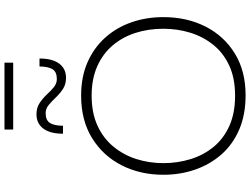

<svg xmlns="http://www.w3.org/2000/svg" viewBox="-150 -958 1118 858"><g transform="rotate(-90 409.0 -529.0)"><path d="M412.5 9.5Q325 9.5 258.5 -19.2Q192 -48 147.2 -99.2Q102.5 -150.5 79.8 -216.8Q57 -283 57 -357.5Q57 -461.5 99.5 -544.8Q142 -628 221.2 -676.8Q300.5 -725.5 410.5 -725.5Q494.5 -725.5 559.5 -697Q624.5 -668.5 669.8 -618Q715 -567.5 738.2 -501Q761.5 -434.5 761.5 -358Q761.5 -252.5 719.2 -169.5Q677 -86.5 598.8 -38.5Q520.5 9.5 412.5 9.5ZM410.5 -37.5Q489 -37.5 545.5 -63.8Q602 -90 638.2 -135.5Q674.5 -181 692 -238.2Q709.5 -295.5 709.5 -358Q709.5 -425 690.8 -483.2Q672 -541.5 634.5 -585.2Q597 -629 541 -653.8Q485 -678.5 410.5 -678.5Q333.5 -678.5 276.8 -652.5Q220 -626.5 182.8 -581.2Q145.5 -536 127.2 -478.5Q109 -421 109 -358Q109 -294.5 126.8 -236.8Q144.5 -179 181.2 -134Q218 -89 275 -63.2Q332 -37.5 410.5 -37.5ZM490.5 -793Q461 -793 440.2 -806.8Q419.5 -820.5 402.5 -838.5Q385.5 -856.5 369 -870.2Q352.5 -884 332.5 -884Q301 -884 288.8 -865.2Q276.5 -846.5 276 -806.5H240.5Q240.5 -864 263.5 -894.5Q286.5 -925 327 -925Q356.5 -925 377.2 -911.2Q398 -897.5 414.8 -879.5Q431.5 -861.5 448 -847.8Q464.5 -834 485 -834Q516.5 -834 528.5 -853Q540.5 -872 541 -911.5H576.5Q576.5 -854 553.8 -823.5Q531 -793 490.5 -793ZM259 -1029V-1068Q293 -1068 330.5 -1068Q368 -1068 408.5 -1068Q449.5 -1068 486.8 -1068Q524 -1068 558 -1068V-1029Q524 -1029 486.8 -1029Q449.5 -1029 408.5 -1029Q368 -1029 330.5 -1029Q293 -1029 259 -1029Z"/></g></svg>

Font: Commissioner Thin ExtraLight
Style: Regular
Weight: 250
Version: Version 1.000